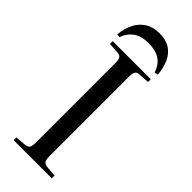

<svg xmlns="http://www.w3.org/2000/svg" viewBox="-296 -957 991 991"><g transform="rotate(45 199.0 -461.5)"><path d="M60 0V-20L119 -25Q138 -27 144 -37.5Q150 -48 150 -76V-652Q150 -677 143.5 -687.5Q137 -698 117 -699L60 -703V-723H338V-703L279 -699Q262 -698 255.5 -687.5Q249 -677 249 -648V-72Q249 -47 255.5 -37Q262 -27 281 -25L338 -20V0ZM203 -923Q250 -923 280 -903.5Q310 -884 326.5 -849Q343 -814 347 -766L328 -761Q313 -806 281.5 -826.5Q250 -847 198 -847Q146 -847 114.5 -824Q83 -801 70 -762L52 -765Q56 -809 73.5 -845Q91 -881 123.5 -902Q156 -923 203 -923Z"/></g></svg>

Font: Literata 60pt
Style: Regular
Weight: 400
Designer: Latin by Veronika Burian and Jose Scaglione. Greek by Irene Vlachou. Cyrillic by Vera Evstafieva.
Foundry: TypeTogether
Version: Version 3.002